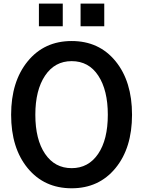

<svg xmlns="http://www.w3.org/2000/svg" viewBox="-20 -1015 785 1053"><path d="M41 -385.7Q41 -567.4 131.8 -678.7Q222.7 -790 373 -790Q523.4 -790 613.8 -679.2Q704.1 -568.4 704.1 -385.7Q704.1 -203.1 613.3 -92.8Q522.5 17.6 373 17.6Q222.7 17.6 131.8 -92.8Q41 -203.1 41 -385.7ZM173.8 -385.7Q173.8 -250 227.1 -171.4Q280.3 -92.8 373 -92.8Q464.8 -92.8 518.1 -170.9Q571.3 -249 571.3 -385.7Q571.3 -520.5 519 -600.1Q466.8 -679.7 373 -679.7Q280.3 -679.7 227.1 -600.1Q173.8 -520.5 173.8 -385.7ZM193.4 -871.1V-995.1H324.2V-871.1ZM421.9 -871.1V-995.1H551.8V-871.1Z"/></svg>

Font: Gothic A1
Style: Bold
Weight: 700
Version: Version 2.50